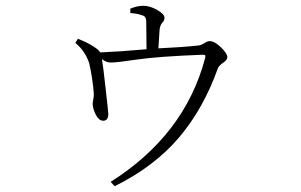

<svg xmlns="http://www.w3.org/2000/svg" viewBox="-20 -578 1040 663"><path d="M430 -533V-548Q453 -558 475 -558Q498 -558 523 -543.5Q548 -529 548 -517Q548 -507 540.5 -499.5Q533 -492 531 -475L527 -411Q612 -415 666 -421Q677 -423 686.5 -429.5Q696 -436 704 -436Q721 -436 743 -414.5Q765 -393 765 -381Q765 -371 752 -362.5Q739 -354 733 -344Q683 -203 598 -103Q513 -3 376 65L362 50Q617 -111 688 -376Q690 -385 688.5 -387Q687 -389 679 -389Q525 -383 454 -372.5Q383 -362 362 -362Q347 -362 332 -374Q334 -363 337.5 -335Q341 -307 344.5 -274.5Q348 -242 351 -216Q354 -190 354 -185Q354 -161 336 -161Q321 -162 311 -181.5Q301 -201 300 -218Q300 -224 302 -234Q304 -244 304 -254Q300 -307 288 -360Q274 -402 240 -430L249 -444Q281 -432 305 -416Q321 -406 326 -397Q398 -400 486 -408Q486 -447 485 -500Q486 -522 471 -525Q456 -531 430 -533Z"/></svg>

Font: Minh Nguyen ExtraLight
Style: Regular
Weight: 250
Designer: Ryoko NISHIZUKA 西塚涼子 (kana & ideographs); Frank Grießhammer (Latin, Greek & Cyrillic); Wenlong ZHANG 张文龙 (bopomofo); San
Foundry: Adobe
Version: Version 1.100;July 7, 2023;FontCreator 14.0.0.2814 64-bit